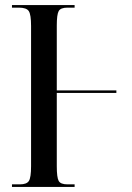

<svg xmlns="http://www.w3.org/2000/svg" viewBox="-20 -734 519 754"><path d="M27 0V-10H58Q85 -10 93.5 -23.5Q102 -37 102 -81V-632Q102 -677 93 -690.5Q84 -704 54 -704H27V-714H273V-704H245Q218 -704 210.5 -690.5Q203 -677 203 -634V-379H437V-369H203V-81Q203 -37 210.5 -23.5Q218 -10 245 -10H273V0Z"/></svg>

Font: Noto Serif Display ExtraCondensed Medium
Style: Regular
Weight: 500
Width: 2
Designer: Monotype Design Team
Foundry: Monotype Imaging Inc.
Version: Version 2.009